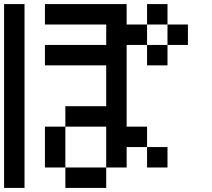

<svg xmlns="http://www.w3.org/2000/svg" viewBox="-20 -920 1040 940"><path d="M0 0V-900H100V0ZM900 -700H800V-800H900ZM200 -100V-300H300V-100ZM200 -600V-700H500V-800H200V-900H600V-800H700V-700H600V-300H700V-200H600V-100H500V-300H300V-400H500V-600ZM800 -200V-100H700V-200ZM800 -700V-600H700V-700ZM800 -900V-800H700V-900ZM300 -100H500V0H300Z"/></svg>

Font: GalmuriMono9 Regular
Style: Regular
Weight: 400
Designer: Lee Minseo (quiple)
Version: Version 2.399;hotconv 1.1.1;makeotfexe 2.6.0 DEVELOPMENT